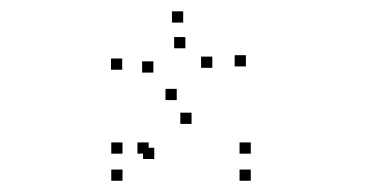

<svg xmlns="http://www.w3.org/2000/svg" viewBox="-20 -862 660 342"><path d="M197.7 -737.8V-757.8H177.7V-737.8ZM253.2 -732.7V-752.7H233.2V-732.7ZM310.2 -776V-796H290.2V-776ZM358.2 -741.2V-761.2H338.2V-741.2ZM294.8 -683.7V-703.7H274.8V-683.7ZM198.2 -588.3V-608.3H178.2V-588.3ZM198.2 -540V-560H178.2V-540ZM426.7 -540V-560H406.7V-540ZM426.7 -588.3V-608.3H406.7V-588.3ZM244.8 -588.3V-608.3H224.8V-588.3ZM254.8 -578.8V-598.8H234.8V-578.8ZM321.2 -641.3V-661.3H301.2V-641.3ZM418 -743.7V-763.7H398V-743.7ZM306.3 -821.8V-841.8H286.3V-821.8Z"/></svg>

Font: Monaspace Xenon Dots Var
Style: Regular
Weight: 400
Designer: Riley Cran and the Lettermatic Team
Version: Version 1.100 (Monaspace Xenon Dots)